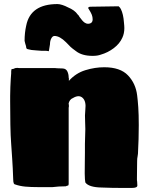

<svg xmlns="http://www.w3.org/2000/svg" viewBox="-20 -911 733 945"><path d="M580 14Q555 14 530.5 13.5Q506 13 481 12Q417 11 400 -13Q399 -18 398 -29.5Q397 -41 397 -57Q397 -95 397.5 -115Q398 -135 398 -160V-179Q398 -188 398 -202.5Q398 -217 399 -239Q401 -277 399 -310.5Q397 -344 400 -371Q405 -412 387 -429Q369 -446 340 -429Q330 -425 325 -418Q320 -411 318 -403V-394Q318 -396 318.5 -397Q319 -398 319 -399V-383H318V-6Q317 -4 317 0Q316 3 311 3Q309 3 308 4Q307 5 306 5Q305 5 303 6Q286 6 269.5 7Q253 8 238 10H171Q131 10 104.5 7.5Q78 5 55 -3Q51 -3 48 -8Q45 -15 45 -28Q43 -87 40 -129.5Q37 -172 35 -203Q32 -241 31 -297.5Q30 -354 30 -411V-439L31 -483L33 -523L35 -550Q35 -553 35 -559Q35 -565 36 -568Q36 -571 39 -571Q47 -571 55 -576Q56 -576 58.5 -576Q61 -576 64 -577Q71 -577 74 -576H236Q244 -576 250.5 -576Q257 -576 261 -575L289 -574Q305 -573 311.5 -559.5Q318 -546 318 -529L319 -526V-513Q353 -551 400 -565.5Q447 -580 493 -580Q572 -580 610 -540Q648 -500 655 -442Q658 -419 660.5 -384Q663 -349 663 -294Q663 -261 662 -226.5Q661 -192 659 -154Q659 -149 657 -140Q655 -131 655 -120Q655 -102 654.5 -81Q654 -60 654 -35Q654 -29 654 -24Q654 -19 655 -17Q655 -12 655.5 -7Q656 -2 656 2Q656 14 629 14ZM436 -636Q383 -636 353 -660Q335 -673 327.5 -680Q320 -687 305 -703Q274 -734 248 -734Q239 -734 232.5 -722Q226 -710 226 -693Q224 -679 222.5 -671.5Q221 -664 221 -662Q219 -657 215 -660Q211 -661 206 -661Q201 -661 184 -661Q171 -662 157.5 -663Q144 -664 135 -665Q124 -667 116.5 -669Q109 -671 109 -678Q109 -682 108 -684Q107 -686 107 -687.5Q107 -689 106 -691Q106 -690 104 -697.5Q102 -705 101 -710Q101 -750 109 -785Q130 -891 263 -891Q273 -891 287 -886.5Q301 -882 314 -875Q348 -861 362 -840Q369 -834 371 -828Q386 -807 396 -800Q405 -794 412 -794Q436 -794 436 -816Q436 -827 432 -838Q428 -849 414 -871Q414 -878 427 -878H431L564 -880Q572 -873 575 -866Q587 -842 590 -801Q591 -791 591.5 -784.5Q592 -778 592 -773Q592 -746 582 -725Q569 -696 540 -674Q511 -652 476 -642Q460 -636 436 -636Z"/></svg>

Font: Sigmar
Style: Regular
Weight: 400
Designer: Vernon Adams
Foundry: Vernon Adams
Version: Version 1.000; ttfautohint (v1.8.4.7-5d5b);gftools[0.9.24]